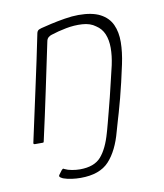

<svg xmlns="http://www.w3.org/2000/svg" viewBox="-75 -538 653 764"><g transform="rotate(-10 251.5 -156.0)"><path d="M33 0Q31 0 29.5 -1Q28 -2 28 -5Q51 -112 74.5 -219Q98 -326 120 -434Q121 -439 124.5 -443Q128 -447 139 -450Q154 -454 180.5 -460Q207 -466 237.5 -471Q268 -476 293 -476Q348 -476 380.5 -459Q413 -442 427 -411.5Q441 -381 440.5 -340.5Q440 -300 430 -253Q414 -178 399 -121Q384 -64 367 -9Q366 -4 364.5 -2Q363 0 357 0Q352 0 346 0Q340 0 333 0Q328 0 327 -1.5Q326 -3 327 -8Q329 -14 333.5 -32Q338 -50 345 -76Q352 -102 359.5 -132.5Q367 -163 374.5 -195Q382 -227 389 -256Q397 -293 397 -325Q397 -357 387 -381Q377 -405 355 -419Q334 -435 301.5 -437Q269 -439 235.5 -432.5Q202 -426 175 -417Q170 -416 162.5 -410.5Q155 -405 153 -393Q133 -298 112.5 -200.5Q92 -103 70 -5Q70 -3 69 -1.5Q68 0 65 0Q57 0 49 0Q41 0 33 0ZM390 -88 363 6Q343 82 305 123Q267 164 190 164Q172 164 154 161.5Q136 159 122 154Q118 153 110.5 148Q103 143 109 136L121 120Q124 117 126 116Q128 115 132 118Q144 124 161 127Q178 130 193 130Q251 130 278.5 98.5Q306 67 323 6L350 -88Z"/></g></svg>

Font: Glory Thin ExtraLight
Style: Italic
Weight: 250
Italic angle: -12°
Version: Version 1.011